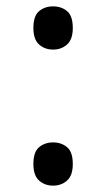

<svg xmlns="http://www.w3.org/2000/svg" viewBox="-20 -570 334 604"><path d="M147 -414Q121 -414 103 -430Q85 -446 85 -482Q85 -520 103 -535Q121 -550 147 -550Q173 -550 191 -535Q209 -520 209 -482Q209 -446 191 -430Q173 -414 147 -414ZM147 14Q121 14 103 -2Q85 -18 85 -54Q85 -92 103 -107Q121 -122 147 -122Q173 -122 191 -107Q209 -92 209 -54Q209 -18 191 -2Q173 14 147 14Z"/></svg>

Font: lmalayalam05
Style: Book
Weight: 400
Designer: Jelle Bosma - Monotype Design Team
Foundry: Monotype Imaging Inc.
Version: Version 2.003